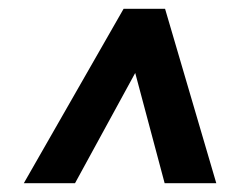

<svg xmlns="http://www.w3.org/2000/svg" viewBox="-20 -720 534 435"><path d="M260 -700H354L470 -305H353L266 -631H328L150 -305H34Z"/></svg>

Font: Pathway Extreme Condensed ExtraBold
Style: Italic
Weight: 800
Width: 3
Italic angle: -8°
Version: Version 1.001;gftools[0.9.26]